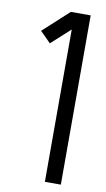

<svg xmlns="http://www.w3.org/2000/svg" viewBox="-82 -741 432 782"><g transform="rotate(10 134.0 -350.0)"><path d="M228 0H162V-630L84 -559L40 -603L146 -700H228Z"/></g></svg>

Font: Kulim Park Light
Style: Regular
Weight: 300
Designer: Noponies / Dale Sattler
Foundry: Noponies
Version: Version 1.000; ttfautohint (v1.8.3)